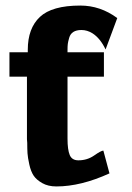

<svg xmlns="http://www.w3.org/2000/svg" viewBox="-20 -660 475 691"><path d="M14 -384V-472H80V-481Q80 -558 123.5 -599Q167 -640 269 -640Q341 -640 402 -595L360 -482Q341 -522 313 -540Q294 -552 273 -552Q255 -552 244 -545Q233 -538 229 -524Q225 -510 224 -502Q223 -494 223 -480V-472H354V-384H223V-161Q223 -121 231 -102Q239 -83 262 -83Q294 -83 319 -100.5Q344 -118 352 -118L374 -36Q271 11 183 11Q153 11 132 -1Q111 -13 101 -28Q91 -43 85.5 -68Q80 -93 79 -108Q78 -123 78 -146Q78 -148 77.5 -152.5Q77 -157 77 -159V-384Z"/></svg>

Font: Coval
Style: Black
Weight: 1000
Foundry: Context Ltd
Version: Version 001.000